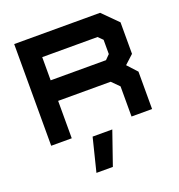

<svg xmlns="http://www.w3.org/2000/svg" viewBox="-166 -838 1161 1242"><g transform="rotate(-20 415.0 -217.5)"><path d="M70 0V-700H661.5L764.5 -597V-380L703.5 -324L764.5 -257.5V0H623V-207.5L573 -257.5H211.5V0ZM211.5 -399H592.5L623 -430V-528L592.5 -558.5H211.5ZM285 265 342 36H477.5L398 265Z"/></g></svg>

Font: Tourney Expanded Black
Style: Regular
Weight: 900
Width: 7
Designer: Tyler Finck
Foundry: Etcetera Type Co
Version: Version 1.010; ttfautohint (v1.8.3)